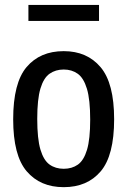

<svg xmlns="http://www.w3.org/2000/svg" viewBox="-20 -764 526 794"><path d="M243.5 10Q146.5 10 90.5 -55.5Q34.5 -121 34.5 -270.5Q34.5 -421.5 90.2 -487Q146 -552.5 243.5 -552.5Q340 -552.5 396 -486.2Q452 -420 452 -271Q452 -121 396.5 -55.5Q341 10 243.5 10ZM243.5 -66Q277.5 -66 302 -83.2Q326.5 -100.5 339.8 -144.5Q353 -188.5 353 -269Q353 -352 339.5 -396.8Q326 -441.5 301.5 -459Q277 -476.5 243.5 -476.5Q210 -476.5 185.2 -459.2Q160.5 -442 147.2 -397.8Q134 -353.5 134 -272.5Q134 -190 147.2 -145.5Q160.5 -101 185 -83.5Q209.5 -66 243.5 -66ZM97.5 -677.5V-743.5H389.5V-677.5Z"/></svg>

Font: Encode Sans Cnd Md
Style: Regular
Weight: 500
Width: 3
Designer: Multiple Designers
Foundry: Impallari Type
Version: Version 3.002; ttfautohint (v1.8.3) -l 8 -r 50 -G 200 -x 14 